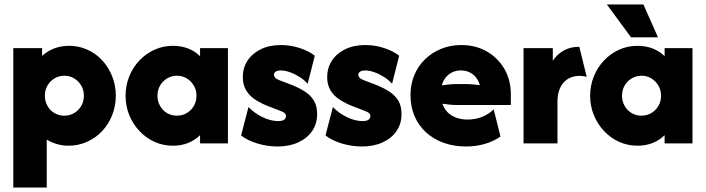

<svg xmlns="http://www.w3.org/2000/svg" viewBox="-20 -643 3165 861"><path d="M39.6 197.9V-427.1H168.8V-392.4Q192.4 -413.9 222.9 -425.7Q253.5 -437.5 290.3 -437.5Q333.3 -437.5 371.5 -420.5Q409.7 -403.5 438.2 -372.6Q466.7 -341.7 483 -301Q499.3 -260.4 499.3 -213.9Q499.3 -167.4 483 -126.4Q466.7 -85.4 437.8 -54.9Q409 -24.3 370.1 -6.9Q331.2 10.4 287.5 10.4Q259.7 10.4 235.1 3.1Q210.4 -4.2 189.6 -16.7V197.9ZM268.1 -124.3Q293.1 -124.3 312.8 -136.1Q332.6 -147.9 344.4 -168.1Q356.2 -188.2 356.2 -213.2Q356.2 -238.9 344.4 -259Q332.6 -279.2 312.8 -291.3Q293.1 -303.5 268.8 -303.5Q244.4 -303.5 224.3 -291.3Q204.2 -279.2 192.7 -259Q181.2 -238.9 181.2 -213.9Q181.2 -188.9 192.7 -168.4Q204.2 -147.9 224 -136.1Q243.8 -124.3 268.1 -124.3Z M755.6 10.4Q711.1 10.4 672.9 -6.9Q634.7 -24.3 605.6 -55.2Q576.4 -86.1 559.7 -126.7Q543.1 -167.4 543.1 -213.9Q543.1 -259.7 559.7 -300.7Q576.4 -341.7 605.6 -372.2Q634.7 -402.8 672.9 -420.1Q711.1 -437.5 755.6 -437.5Q793.1 -437.5 824 -425.3Q854.9 -413.2 877.1 -391V-427.1H1002.1V0H877.1V-36.8Q854.9 -14.6 824 -2.1Q793.1 10.4 755.6 10.4ZM772.9 -124.3Q797.9 -124.3 817.7 -136.1Q837.5 -147.9 849.3 -168.1Q861.1 -188.2 861.1 -213.2Q861.1 -238.9 849.3 -259Q837.5 -279.2 817.7 -291.3Q797.9 -303.5 773.6 -303.5Q749.3 -303.5 729.2 -291.3Q709 -279.2 697.6 -259Q686.1 -238.9 686.1 -213.9Q686.1 -188.9 697.6 -168.4Q709 -147.9 728.8 -136.1Q748.6 -124.3 772.9 -124.3Z M1224.3 13.9Q1179.2 13.9 1135.1 0.7Q1091 -12.5 1061.1 -35.4L1094.4 -163.2Q1118.8 -136.8 1155.9 -118.4Q1193.1 -100 1227.1 -100Q1245.8 -100 1254.2 -106.2Q1262.5 -112.5 1262.5 -122.2Q1262.5 -131.9 1254.9 -137.2Q1247.2 -142.4 1237.5 -145.8L1181.2 -167.4Q1151.4 -179.2 1125.7 -195.5Q1100 -211.8 1084.4 -236.8Q1068.8 -261.8 1068.8 -297.2Q1068.8 -338.2 1089.6 -370.5Q1110.4 -402.8 1149 -421.9Q1187.5 -441 1239.6 -441Q1284 -441 1324.7 -427.4Q1365.3 -413.9 1391.7 -393.1L1359.7 -267.4Q1344.4 -284.7 1322.9 -298.3Q1301.4 -311.8 1279.5 -319.4Q1257.6 -327.1 1239.6 -327.1Q1223.6 -327.1 1216 -321.5Q1208.3 -316 1208.3 -307.6Q1208.3 -301.4 1213.5 -295.1Q1218.8 -288.9 1231.2 -284L1284 -263.9Q1318.1 -250.7 1344.8 -234Q1371.5 -217.4 1386.8 -193.1Q1402.1 -168.8 1402.1 -131.2Q1402.1 -88.2 1379.9 -55.6Q1357.6 -22.9 1317.4 -4.5Q1277.1 13.9 1224.3 13.9Z M1602.8 13.9Q1557.6 13.9 1513.5 0.7Q1469.4 -12.5 1439.6 -35.4L1472.9 -163.2Q1497.2 -136.8 1534.4 -118.4Q1571.5 -100 1605.6 -100Q1624.3 -100 1632.6 -106.2Q1641 -112.5 1641 -122.2Q1641 -131.9 1633.3 -137.2Q1625.7 -142.4 1616 -145.8L1559.7 -167.4Q1529.9 -179.2 1504.2 -195.5Q1478.5 -211.8 1462.8 -236.8Q1447.2 -261.8 1447.2 -297.2Q1447.2 -338.2 1468.1 -370.5Q1488.9 -402.8 1527.4 -421.9Q1566 -441 1618.1 -441Q1662.5 -441 1703.1 -427.4Q1743.8 -413.9 1770.1 -393.1L1738.2 -267.4Q1722.9 -284.7 1701.4 -298.3Q1679.9 -311.8 1658 -319.4Q1636.1 -327.1 1618.1 -327.1Q1602.1 -327.1 1594.4 -321.5Q1586.8 -316 1586.8 -307.6Q1586.8 -301.4 1592 -295.1Q1597.2 -288.9 1609.7 -284L1662.5 -263.9Q1696.5 -250.7 1723.3 -234Q1750 -217.4 1765.3 -193.1Q1780.6 -168.8 1780.6 -131.2Q1780.6 -88.2 1758.3 -55.6Q1736.1 -22.9 1695.8 -4.5Q1655.6 13.9 1602.8 13.9Z M2070.1 13.9Q2014.6 13.9 1968.8 -2.8Q1922.9 -19.4 1889.6 -50.3Q1856.2 -81.2 1838.5 -123.3Q1820.8 -165.3 1820.8 -216Q1820.8 -264.6 1837.8 -305.9Q1854.9 -347.2 1886.1 -377.4Q1917.4 -407.6 1958.7 -424.3Q2000 -441 2048.6 -441Q2113.2 -441 2163.2 -412.2Q2213.2 -383.3 2242 -333.7Q2270.8 -284 2270.8 -220.1V-172.2H2025Q2010.4 -172.2 1995.1 -174Q1979.9 -175.7 1963.9 -177.8Q1971.5 -155.6 1986.8 -139.9Q2002.1 -124.3 2025 -115.6Q2047.9 -106.9 2076.4 -106.9Q2112.5 -106.9 2143.1 -119.4Q2173.6 -131.9 2193.8 -152.8L2224.3 -30.6Q2193.8 -9 2153.8 2.4Q2113.9 13.9 2070.1 13.9ZM1961.1 -260.4Q1976.4 -262.5 1992.4 -264.2Q2008.3 -266 2022.2 -266H2068.8Q2084 -266 2101 -264.6Q2118.1 -263.2 2131.9 -261.1Q2125.7 -281.9 2113.5 -296.9Q2101.4 -311.8 2084.4 -319.4Q2067.4 -327.1 2046.5 -327.1Q2025.7 -327.1 2008.7 -319.1Q1991.7 -311.1 1979.5 -296.5Q1967.4 -281.9 1961.1 -260.4Z M2327.8 0V-427.1H2459V-370.8Q2479.9 -401.4 2509.7 -417.4Q2539.6 -433.3 2577.8 -433.3L2611.1 -297.9Q2603.5 -300.7 2595.1 -301.7Q2586.8 -302.8 2578.5 -302.8Q2548.6 -302.8 2526.4 -288.9Q2504.2 -275 2492 -249.3Q2479.9 -223.6 2479.9 -187.5V0Z M2838.9 10.4Q2794.4 10.4 2756.2 -6.9Q2718.1 -24.3 2688.9 -55.2Q2659.7 -86.1 2643.1 -126.7Q2626.4 -167.4 2626.4 -213.9Q2626.4 -259.7 2643.1 -300.7Q2659.7 -341.7 2688.9 -372.2Q2718.1 -402.8 2756.2 -420.1Q2794.4 -437.5 2838.9 -437.5Q2876.4 -437.5 2907.3 -425.3Q2938.2 -413.2 2960.4 -391V-427.1H3085.4V0H2960.4V-36.8Q2938.2 -14.6 2907.3 -2.1Q2876.4 10.4 2838.9 10.4ZM2856.2 -124.3Q2881.2 -124.3 2901 -136.1Q2920.8 -147.9 2932.6 -168.1Q2944.4 -188.2 2944.4 -213.2Q2944.4 -238.9 2932.6 -259Q2920.8 -279.2 2901 -291.3Q2881.2 -303.5 2856.9 -303.5Q2832.6 -303.5 2812.5 -291.3Q2792.4 -279.2 2780.9 -259Q2769.4 -238.9 2769.4 -213.9Q2769.4 -188.9 2780.9 -168.4Q2792.4 -147.9 2812.2 -136.1Q2831.9 -124.3 2856.2 -124.3ZM2809.7 -475.7 2701.4 -622.9H2865.3L2930.6 -475.7Z"/></svg>

Font: Afacad Flux ExtraBold
Style: Regular
Weight: 800
Designer: Kristian Moeller
Foundry: Dicotype
Version: Version 1.100